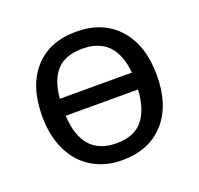

<svg xmlns="http://www.w3.org/2000/svg" viewBox="-102 -658 810 781"><g transform="rotate(-20 302.5 -268.0)"><path d="M301.8 -472.2Q227.5 -472.2 190.7 -431.6Q153.8 -391.1 147 -312H459Q444.3 -472.2 301.8 -472.2ZM303.2 -63Q379.4 -63 416.5 -107.9Q453.6 -152.8 459 -238.8H146Q154.8 -63 303.2 -63ZM300.8 9.8Q228 9.8 171.9 -24.2Q115.7 -58.1 85.4 -121.6Q55.2 -185.1 55.2 -269Q55.2 -399.9 120.6 -472.9Q186 -545.9 301.8 -545.9Q417.5 -545.9 484.1 -471.7Q550.8 -397.5 550.8 -267.6Q550.8 -137.7 484.4 -64Q418 9.8 300.8 9.8Z"/></g></svg>

Font: NotoSans
Style: Regular
Weight: 400
Designer: Monotype Design team
Foundry: Monotype Imaging Inc.
Version: Version 1.04